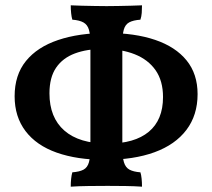

<svg xmlns="http://www.w3.org/2000/svg" viewBox="-20 -699 798 722"><path d="M374 -98Q270 -98 193.5 -125Q117 -152 76 -206Q35 -260 35 -337Q35 -417 77.5 -469.5Q120 -522 198.5 -548.5Q277 -575 382 -575Q487 -575 563.5 -549Q640 -523 681.5 -472Q723 -421 723 -345Q723 -266 681 -210.5Q639 -155 561 -126.5Q483 -98 374 -98ZM385 -159Q486 -159 539.5 -203.5Q593 -248 593 -334Q593 -395 565 -435Q537 -475 486.5 -495Q436 -515 368 -515Q307 -515 261.5 -498Q216 -481 191 -444.5Q166 -408 166 -348Q166 -257 222 -208Q278 -159 385 -159ZM246 3Q246 -12 247.5 -26.5Q249 -41 252 -51Q279 -53 294 -61Q309 -69 314.5 -89Q320 -109 320 -146V-530Q320 -568 314.5 -587Q309 -606 294 -614.5Q279 -623 252 -625Q249 -635 247.5 -649.5Q246 -664 246 -679Q264 -678 288 -677.5Q312 -677 336.5 -676.5Q361 -676 381 -676Q402 -676 425 -676.5Q448 -677 471 -677.5Q494 -678 514 -679Q514 -664 513 -650.5Q512 -637 508 -625Q481 -623 466 -615Q451 -607 445.5 -587.5Q440 -568 440 -530V-146Q440 -109 446 -89Q452 -69 467 -61Q482 -53 508 -51Q511 -42 512.5 -27.5Q514 -13 514 3Q486 1 452 0.5Q418 0 385 0Q351 0 312.5 0.5Q274 1 246 3Z"/></svg>

Font: Vollkorn SemiBold
Style: Regular
Weight: 600
Designer: Friedrich Althausen
Foundry: Friedrich Althausen
Version: Version 5.000